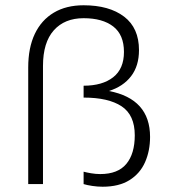

<svg xmlns="http://www.w3.org/2000/svg" viewBox="-20 -698 648 728"><path d="M369 10Q350 10 330 7Q310 4 297 0V-47Q308 -44 325.5 -41Q343 -38 360 -38Q427 -38 459 -76.5Q491 -115 491 -185Q491 -262 441 -295Q391 -328 297 -328V-373Q368 -373 409 -405Q450 -437 450 -501Q450 -566 409.5 -597.5Q369 -629 297 -629Q225 -629 184 -583Q143 -537 143 -448V0H87V-442Q87 -517 112 -569.5Q137 -622 184 -650Q231 -678 297 -678Q394 -678 450.5 -635Q507 -592 507 -508Q507 -448 477 -409Q447 -370 393 -353Q471 -338 510 -294.5Q549 -251 549 -179Q549 -126 530 -83Q511 -40 471 -15Q431 10 369 10Z"/></svg>

Font: Gantari Light
Style: Regular
Weight: 300
Designer: Anugrah Pasau
Foundry: Lafontype
Version: Version 1.000; ttfautohint (v1.8.3)